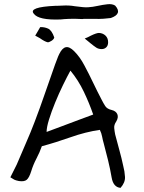

<svg xmlns="http://www.w3.org/2000/svg" viewBox="-20 -885 694 927"><path d="M562 22Q527 19 519 -28Q512 -69 502 -110Q492 -151 481 -192Q476 -209 473 -225.5Q470 -242 462 -258Q393 -248 321 -222.5Q249 -197 182 -179Q172 -150 156 -119.5Q140 -89 131 -59Q121 -27 109 -17Q97 -7 71 -11Q56 -14 49 -17.5Q42 -21 30 -29L61 -91Q84 -146 106 -196Q128 -246 147 -296Q173 -364 197 -434Q221 -504 246 -574Q251 -586 255.5 -599Q260 -612 266 -624Q280 -653 297.5 -657Q315 -661 338 -638Q366 -610 387 -570Q409 -529 429 -487Q449 -445 471 -403Q479 -387 488 -373Q497 -359 519 -354Q540 -349 546.5 -333.5Q553 -318 541 -298Q530 -282 531.5 -266.5Q533 -251 536 -236Q546 -197 556.5 -159.5Q567 -122 575 -84Q582 -58 583.5 -31Q585 -4 562 22ZM205 -248Q235 -259 276 -274.5Q317 -290 358.5 -305.5Q400 -321 430 -332Q411 -387 384.5 -442.5Q358 -498 320 -544Q304 -515 284 -474Q264 -433 246 -389Q228 -345 216.5 -307.5Q205 -270 205 -248ZM210 -681Q196 -684 172 -701L150 -713Q155 -721 161 -731.5Q167 -742 174 -754Q194 -755 212 -747Q230 -739 242 -704Q240 -695 228 -687.5Q216 -680 210 -681ZM471 -648Q456 -648 445 -655Q434 -662 412 -680Q414 -679 408 -683.5Q402 -688 389 -699Q397 -702 404.5 -705.5Q412 -709 419 -713Q446 -726 458 -726Q477 -725 489.5 -713Q502 -701 502 -681Q502 -665 493 -656.5Q484 -648 471 -648ZM272 -791Q166 -787 143 -819Q116 -851 248 -857Q248 -857 256.5 -857Q265 -857 281 -858Q313 -860 341 -855Q364 -852 380 -850.5Q396 -849 406 -850Q426 -851 451 -856.5Q476 -862 499 -864.5Q522 -867 536 -858Q572 -818 515 -798Q500 -796 479.5 -794.5Q459 -793 435 -794Q410 -794 395.5 -794Q381 -794 377 -793Q341 -795 315 -794Q289 -793 272 -791Z"/></svg>

Font: Mynerve
Style: Regular
Weight: 400
Designer: Carolina Short
Foundry: Carolina Short
Version: Version 1.000; ttfautohint (v1.8.4.7-5d5b)